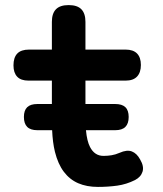

<svg xmlns="http://www.w3.org/2000/svg" viewBox="-20 -725 640 755"><path d="M127 -213Q100 -213 87 -226Q74 -239 74 -265Q74 -291 87 -303.5Q100 -316 127 -316H184V-408H92Q62 -408 47.5 -423.5Q33 -439 33 -468Q33 -499 48 -514.5Q63 -530 94 -530H184V-639Q184 -672 200 -688.5Q216 -705 250 -705Q284 -705 300 -688.5Q316 -672 316 -639V-530H474Q504 -530 519 -514.5Q534 -499 534 -469.5Q534 -440 519 -424Q504 -408 474 -408H316V-316H433Q460 -316 473 -303.5Q486 -291 486 -265Q486 -239 473 -226Q460 -213 433 -213H318Q322 -170 334 -147Q352 -112 387 -112Q403 -112 418.5 -114.5Q434 -117 450 -124Q479 -137 498.5 -129.5Q518 -122 531 -98Q547 -71 540.5 -50Q534 -29 511 -17Q477 0 441 5Q405 10 365 10Q321 10 287.5 -4.5Q254 -19 231 -49.5Q208 -80 196 -128Q187 -165 185 -213Z"/></svg>

Font: Maple Mono NL
Style: Bold
Weight: 700
Monospace: yes
Designer: subframe7536
Version: Version 7.000